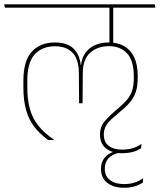

<svg xmlns="http://www.w3.org/2000/svg" viewBox="-36 -646 738 886"><path d="M599.5 -303 581.5 -301.5V-288Q581.5 -255 575.2 -232.5Q569 -210 553.8 -190.5Q538.5 -171 511.5 -148Q469 -112 447.2 -86.8Q425.5 -61.5 425.5 -25.5Q425.5 17.5 453.8 39.2Q482 61 527 61Q554 61 576.5 55.2Q599 49.5 615 37.5L617 18Q597.5 32 575.5 38.2Q553.5 44.5 527 44.5Q489 44.5 466 27.2Q443 10 443 -25.5Q443 -48 453 -65.2Q463 -82.5 481.5 -98.8Q500 -115 524.5 -136Q553 -159.5 569.2 -181Q585.5 -202.5 592.5 -228Q599.5 -253.5 599.5 -289.5ZM514 59 494.5 49.5V52.5Q465 60.5 447.5 80.8Q430 101 430 132.5Q430 176 459.5 198.2Q489 220.5 536.5 220.5Q563 220.5 584.5 214.2Q606 208 623 196.5L625 176Q605.5 190 583.8 196.8Q562 203.5 536.5 203.5Q497 203.5 472.2 185.5Q447.5 167.5 447.5 132.5Q447.5 104 464 85Q480.5 66 514 59ZM403 -610.5H590.5L587.5 -625.5H399.5ZM486 -615.5H469V-487L486 -487.5ZM-13.5 -610.5H681L678 -626H-16.5ZM486.5 -614.5H469V-444.5H486.5ZM72 -242.5Q72 -184 84 -139.8Q96 -95.5 121.5 -61.8Q147 -28 186.5 0H213V-1.5Q168 -32 141 -66Q114 -100 102 -143Q90 -186 90 -243.5V-274.5Q90 -357.5 124.2 -395Q158.5 -432.5 218 -432.5Q270.5 -432.5 299 -402.5Q327.5 -372.5 328 -309L329 -169.5H345L346 -309.5Q346.5 -373 380.5 -403Q414.5 -433 467 -433Q519 -433 550.2 -399.8Q581.5 -366.5 581.5 -294.5V-288.5L599.5 -290V-295Q599.5 -347.5 583.2 -381.8Q567 -416 537.2 -433Q507.5 -450 467 -450Q412 -450 377.8 -422.8Q343.5 -395.5 338 -346H336.5Q331.5 -395.5 302.2 -422.8Q273 -450 217.5 -450Q150 -450 111 -407.8Q72 -365.5 72 -275Z"/></svg>

Font: Anek Devanagari Thin
Style: Regular
Weight: 250
Designer: Kailash Malviya (Devanagari) & Yesha Goshar (Latin)
Foundry: Ek Type
Version: Version 1.003